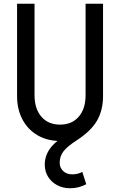

<svg xmlns="http://www.w3.org/2000/svg" viewBox="-20 -736 640 1023"><path d="M353.5 267Q315 267 284.2 250.5Q253.5 234 236 205.5Q218.5 177 218.5 141Q218.5 25 393 -43.5L371.5 5Q355 9.5 337 12.2Q319 15 300 15Q232 15 180.2 -15.2Q128.5 -45.5 99.8 -99.2Q71 -153 71 -223.5V-716H164V-229Q164 -156.5 200.5 -114.2Q237 -72 300 -72Q363 -72 399.5 -114.2Q436 -156.5 436 -229V-716H529V-223.5Q529 -148 496.5 -92.5Q464 -37 389 11.5Q336.5 45.5 317.2 71.8Q298 98 298 130.5Q298 158 316.8 175.5Q335.5 193 365 193Q394 193 418.5 180L439.5 245.5Q400 267 353.5 267Z"/></svg>

Font: Google Sans Code
Style: Regular
Weight: 400
Monospace: yes
Designer: Google Sans Code Authors
Foundry: Google LLC
Version: Version 6.000